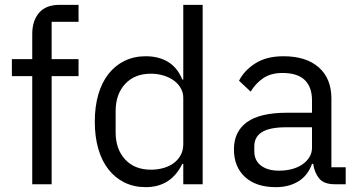

<svg xmlns="http://www.w3.org/2000/svg" viewBox="-20 -760 1475 792"><path d="M113 -446H29V-516H113V-620Q113 -674 141 -707Q169 -740 226 -740H304V-670H193V-516H304V-446H193V0H113Z M736 -84H732Q685 12 581 12Q533 12 494 -7Q455 -26 427.5 -61Q400 -96 385.5 -146Q371 -196 371 -258Q371 -320 385.5 -370Q400 -420 427.5 -455Q455 -490 494 -509Q533 -528 581 -528Q635 -528 673.5 -504.5Q712 -481 732 -432H736V-740H816V0H736ZM603 -60Q630 -60 654.5 -67Q679 -74 697 -87.5Q715 -101 725.5 -120.5Q736 -140 736 -165V-357Q736 -378 725.5 -396.5Q715 -415 697 -428Q679 -441 654.5 -448.5Q630 -456 603 -456Q535 -456 496 -413.5Q457 -371 457 -302V-214Q457 -145 496 -102.5Q535 -60 603 -60Z M1361 0Q1316 0 1296.5 -24Q1277 -48 1272 -84H1267Q1250 -36 1211 -12Q1172 12 1118 12Q1036 12 990.5 -30Q945 -72 945 -144Q945 -217 998.5 -256Q1052 -295 1165 -295H1267V-346Q1267 -401 1237 -430Q1207 -459 1145 -459Q1098 -459 1066.5 -438Q1035 -417 1014 -382L966 -427Q987 -469 1033 -498.5Q1079 -528 1149 -528Q1243 -528 1295 -482Q1347 -436 1347 -354V-70H1406V0ZM1131 -56Q1161 -56 1186 -63Q1211 -70 1229 -83Q1247 -96 1257 -113Q1267 -130 1267 -150V-235H1161Q1092 -235 1060.5 -215Q1029 -195 1029 -157V-136Q1029 -98 1056.5 -77Q1084 -56 1131 -56Z"/></svg>

Font: IBM Plex Sans KR
Style: Regular
Weight: 400
Designer: Mike Abbink; Paul van der Laan; Pieter van Rosmalen; Wujin Sim; Chorong Kim; Dohee Lee;
Foundry: Sandoll Inc.
Version: Version 1.001